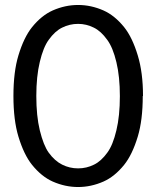

<svg xmlns="http://www.w3.org/2000/svg" viewBox="-20 -744 629 772"><path d="M554 -358Q554 -261 534 -195Q512 -122 479 -81Q441 -34 396 -14Q346 8 294 8Q242 8 192 -14Q147 -34 109 -81Q76 -122 54 -195Q34 -261 34 -358Q34 -455 54 -521Q76 -594 109 -635Q147 -682 192 -702Q242 -724 294 -724Q346 -724 396 -702Q441 -682 479 -635Q512 -594 534 -521Q555 -452 555 -358ZM462 -357Q462 -436 448 -494Q434 -553 411 -584Q386 -619 357 -633Q327 -648 294 -648Q260 -648 230 -633Q201 -619 176 -584Q154 -554 140 -495Q126 -437 126 -358Q126 -278 140 -220Q155 -159 176 -130Q200 -97 230 -82Q260 -67 294 -67Q328 -67 358 -82Q387 -96 412 -131Q434 -161 448 -220Q462 -278 462 -358Z"/></svg>

Font: Aleo
Style: Regular
Weight: 400
Designer: Alessio Laiso
Version: Version 1.1